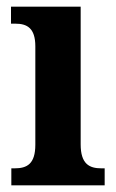

<svg xmlns="http://www.w3.org/2000/svg" viewBox="-20 -556 349 576"><path d="M14 0H294V-51H284C248 -51 222 -64 222 -123V-536H13V-485H26C61 -485 86 -472 86 -417V-122C86 -64 61 -51 24 -51H14Z"/></svg>

Font: Noto Serif Myanmar Condensed
Style: Bold
Weight: 700
Width: 3
Designer: Ben Mitchell and the Monotype Design Team
Foundry: Monotype Imaging Inc.
Version: Version 2.106